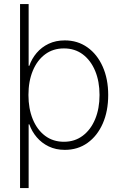

<svg xmlns="http://www.w3.org/2000/svg" viewBox="-20 -748 619 972"><path d="M308.1 10.7Q262.7 10.7 226.8 -6.6Q190.9 -23.9 166 -53.2Q141.1 -82.5 128.4 -118.7H125V204.1H81.5V-727.5H125V-415H128.4Q140.6 -450.7 165.5 -480Q190.4 -509.3 226.3 -526.4Q262.2 -543.5 308.1 -543.5Q373 -543.5 422.6 -508.3Q472.2 -473.1 500 -410.6Q527.8 -348.1 527.8 -267.1Q527.8 -185.1 500.2 -122.6Q472.7 -60.1 423.3 -24.7Q374 10.7 308.1 10.7ZM303.7 -30.3Q358.4 -30.3 398.9 -60.8Q439.5 -91.3 461.7 -144.8Q483.9 -198.2 483.9 -267.1Q483.9 -335.9 461.7 -389.2Q439.5 -442.4 399.2 -472.7Q358.9 -502.9 303.7 -502.9Q248.5 -502.9 208.3 -472.9Q168 -442.9 146 -389.6Q124 -336.4 124 -267.1Q124 -197.8 146 -144.3Q168 -90.8 208.3 -60.5Q248.5 -30.3 303.7 -30.3Z"/></svg>

Font: Inter 20pt ExtraLight
Style: Regular
Weight: 250
Version: Version 4.001;git-66647c0bb